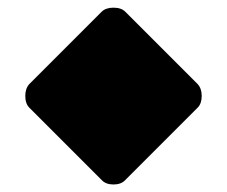

<svg xmlns="http://www.w3.org/2000/svg" viewBox="-20 -574 601 508"><path d="M57.6 -289.1Q46.9 -299.8 46.9 -320.3Q46.9 -339.8 57.6 -351.6Q105.5 -399.4 153.3 -447.3Q201.2 -495.1 249 -543Q259.8 -553.7 280.3 -553.7Q300.8 -553.7 311.5 -543Q359.4 -495.1 407.2 -447.3Q455.1 -399.4 502.9 -351.6Q513.7 -339.8 513.7 -320.3Q513.7 -299.8 502.9 -289.1Q455.1 -241.2 407.2 -193.4Q359.4 -145.5 311.5 -97.7Q300.8 -85.9 280.3 -85.9Q259.8 -85.9 249 -97.7Q201.2 -145.5 153.3 -193.4Q105.5 -241.2 57.6 -289.1Z"/></svg>

Font: Passbolt
Style: Regular
Weight: 400
Version: Version 1.0